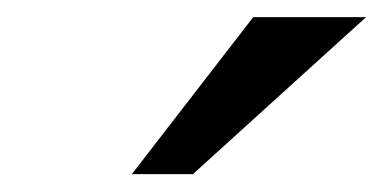

<svg xmlns="http://www.w3.org/2000/svg" viewBox="-20 -800 441 221"><path d="M401.4 -780.3H271.5L131.8 -599.6H202.1Z"/></svg>

Font: FreeUniversal
Style: BoldItalic
Weight: 700
Italic angle: -11°
Version: Version 1.001